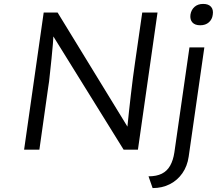

<svg xmlns="http://www.w3.org/2000/svg" viewBox="-20 -764 1107 980"><path d="M103 0 203 -700H274L645 -94L629 -76Q628 -92 631 -124Q634 -156 638.5 -196.5Q643 -237 648 -281Q653 -325 658.5 -367Q664 -409 669 -443L706 -700H784L684 0H611L240 -598L255 -619Q253 -579 250 -540Q247 -501 243 -465Q239 -429 236 -399Q233 -369 230.5 -348Q228 -327 226 -318L181 0ZM759 196 738 136Q779 136 806 122.5Q833 109 848.5 81.5Q864 54 870 14L947 -522H1023L943 36Q936 84 911 120Q886 156 847 176Q808 196 759 196ZM1002 -635Q975 -635 962 -649.5Q949 -664 952 -689Q956 -714 973 -729Q990 -744 1017 -744Q1044 -744 1057 -729.5Q1070 -715 1066 -689Q1063 -665 1046 -650Q1029 -635 1002 -635Z"/></svg>

Font: Lexend Light
Style: Italic
Weight: 300
Italic angle: -8.13011°
Designer: Bonnie Shaver-Troup, Thomas Jockin
Foundry: Lexend
Version: Version 1.007